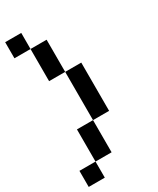

<svg xmlns="http://www.w3.org/2000/svg" viewBox="-226 -967 851 1034"><g transform="rotate(-30 200.0 -450.0)"><path d="M0 0V-100H100V0ZM0 -800V-900H100V-800ZM100 -100V-300H200V-100ZM100 -600V-800H200V-600ZM200 -300V-600H300V-300Z"/></g></svg>

Font: Galmuri9 Regular
Style: Regular
Weight: 400
Designer: Lee Minseo (quiple)
Version: Version 2.399;hotconv 1.1.1;makeotfexe 2.6.0 DEVELOPMENT